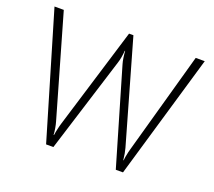

<svg xmlns="http://www.w3.org/2000/svg" viewBox="-118 -858 1132 1015"><g transform="rotate(20 447.5 -350.0)"><path d="M24.9 -700.2H77.1L240.7 -131.3Q245.1 -116.2 248.5 -96.2Q252 -76.2 252.4 -61H254.9Q256.3 -73.2 261 -94.5Q265.6 -115.7 270.5 -131.3L444.3 -700.2H468.8L632.8 -126.5Q640.1 -101.1 644.5 -61H646.5Q647 -75.2 654.8 -109.9L659.7 -128.4L819.3 -700.2H870.1L665 0H624.5L467.3 -536.1Q462.9 -550.3 460 -570.6Q457 -590.8 456.1 -607.4H454.1Q450.7 -565.4 441.4 -537.1L273.4 0H232.4Z"/></g></svg>

Font: DavidDev Light
Style: Regular
Weight: 300
Designer: David.dev
Foundry: David.dev
Version: Version 1.001;FEAKit 1.0